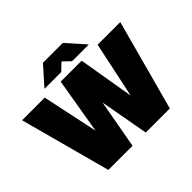

<svg xmlns="http://www.w3.org/2000/svg" viewBox="-204 -1176 1438 1438"><g transform="rotate(-45 515.0 -457.0)"><path d="M515 -388 445 0H189L-5 -720H235L329 -276L404 -720H626L701 -276L795 -720H1035L840 0H585ZM750 -768H572L515 -823L458 -768H280L410 -914H620Z"/></g></svg>

Font: Aspekta 1000
Style: Regular
Weight: 1000
Designer: Ivo Dolenc
Version: Version 2.000